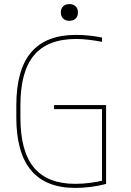

<svg xmlns="http://www.w3.org/2000/svg" viewBox="-20 -911 640 941"><path d="M349 10Q60 10 60 -335V-395Q60 -569 132.5 -654.5Q205 -740 353 -740Q385 -740 417.5 -736.5Q450 -733 480 -727V-706Q449 -712 416 -716Q383 -720 353 -720Q214 -720 147 -640.5Q80 -561 80 -395V-335Q80 -169 146.5 -89.5Q213 -10 349 -10Q385 -10 423.5 -15Q462 -20 495 -29L480 -19V-376H245V-396H500V-10Q465 0 425 5Q385 10 349 10ZM320 -809Q301 -809 289.5 -820Q278 -831 278 -850Q278 -869 289.5 -880Q301 -891 320 -891Q339 -891 350.5 -880Q362 -869 362 -850Q362 -831 350.5 -820Q339 -809 320 -809Z"/></svg>

Font: M PLUS Code Latin Expanded Thin
Style: Regular
Weight: 250
Width: 7
Designer: Coji Morishita
Foundry: UNDERFOREST DESIGN
Version: Version 1.002; ttfautohint (v1.8.3)